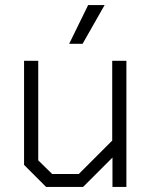

<svg xmlns="http://www.w3.org/2000/svg" viewBox="-20 -738 599 758"><path d="M75 -87V-498H131V-105L186 -51H291L423 -183V-498H479V0H424V-116L308 0H162ZM328 -718H393L306 -565H253Z"/></svg>

Font: Chakra Petch Light
Style: Regular
Weight: 300
Designer: Katatrad Aksorn Co.,Ltd.
Foundry: Cadson Demak Co.,Ltd.
Version: Version 1.000; ttfautohint (v1.6)